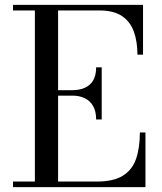

<svg xmlns="http://www.w3.org/2000/svg" viewBox="-20 -770 666 790"><path d="M33.5 0V-23H123.5V-727H33.5V-750H568.5V-545H545.5Q545.5 -598.5 530.8 -639.8Q516 -681 481.8 -704Q447.5 -727 389 -727H219V-23H378.5Q447 -23 485.5 -47Q524 -71 539.8 -116.2Q555.5 -161.5 555.5 -225H578.5V0ZM375.5 -278.5Q375.5 -312 363.2 -333.5Q351 -355 329 -365.8Q307 -376.5 278.5 -376.5H198V-399H278.5Q307 -399 329 -408.8Q351 -418.5 363.2 -439Q375.5 -459.5 375.5 -493H398.5V-278.5Z"/></svg>

Font: BodoniModa 10 Custom
Style: Regular
Weight: 400
Designer: Owen Earl
Foundry: indestructible type
Version: Version 2.005